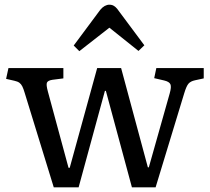

<svg xmlns="http://www.w3.org/2000/svg" viewBox="-20 -798 894 818"><path d="M209 0 85 -403Q80 -420 75 -430Q70 -440 62.5 -445.5Q55 -451 41 -454L6 -462L16 -508H250V-464L203 -458Q184 -455 180 -446Q176 -437 184 -408L272 -83H277L394 -508H496L610 -85H614L703 -400Q711 -428 706 -439Q701 -450 680 -455L637 -465L646 -508H848V-464L811 -456Q792 -452 783 -441.5Q774 -431 765 -401L643 0H542L431 -411H427L315 0ZM318 -580 294 -604 407 -756Q416 -767 426 -772.5Q436 -778 446 -778Q453 -778 459 -776Q465 -774 472 -768Q479 -762 487 -750L595 -605L570 -581L446 -680Z"/></svg>

Font: Literata 18pt
Style: Regular
Weight: 400
Designer: Latin by Veronika Burian and Jose Scaglione. Greek by Irene Vlachou. Cyrillic by Vera Evstafieva.
Foundry: TypeTogether
Version: Version 3.103;gftools[0.9.29]